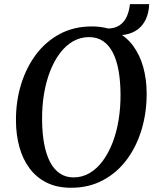

<svg xmlns="http://www.w3.org/2000/svg" viewBox="-20 -878 742 908"><path d="M316 10Q249.5 10 200.5 -14.5Q151.5 -39 119.5 -82.2Q87.5 -125.5 71.8 -182.5Q56 -239.5 55.5 -304.5Q54.5 -396 79 -476.8Q103.5 -557.5 150 -619.8Q196.5 -682 263.2 -717.5Q330 -753 413.5 -753Q481 -753 530 -728.2Q579 -703.5 610.5 -660Q642 -616.5 657.5 -560.2Q673 -504 673.5 -441Q674.5 -349.5 650.5 -268Q626.5 -186.5 580.2 -124Q534 -61.5 467.2 -25.8Q400.5 10 316 10ZM328 -39Q368.5 -39 403.2 -59.2Q438 -79.5 465.2 -116Q492.5 -152.5 511.8 -201.8Q531 -251 540.8 -310Q550.5 -369 550 -433.5Q549.5 -495.5 540.5 -545.2Q531.5 -595 513.2 -630Q495 -665 467.2 -683.8Q439.5 -702.5 401 -702.5Q360.5 -702.5 325.8 -682.8Q291 -663 263.8 -627Q236.5 -591 217.2 -541.8Q198 -492.5 188.2 -434.2Q178.5 -376 179 -311.5Q179.5 -248.5 188.8 -198.2Q198 -148 216.5 -112.5Q235 -77 262.8 -58Q290.5 -39 328 -39ZM594.5 -858.5H685.5Q684 -818.5 670.2 -788.2Q656.5 -758 631.8 -739.2Q607 -720.5 572 -714.2Q537 -708 492 -715.5L487 -743Q523.5 -743 546 -758.8Q568.5 -774.5 580 -800.8Q591.5 -827 594.5 -858.5Z"/></svg>

Font: Merriweather 36pt Medium
Style: Italic
Weight: 500
Italic angle: -7.8°
Version: Version 2.101